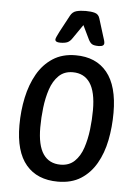

<svg xmlns="http://www.w3.org/2000/svg" viewBox="-52 -759 575 806"><g transform="rotate(5 235.0 -356.0)"><path d="M222 6Q135 6 88 -49.5Q41 -105 41 -216Q41 -277 53 -333Q65 -389 90 -433Q115 -477 155 -503Q195 -529 251 -529Q337 -529 383.5 -472Q430 -415 430 -302Q430 -242 419 -186.5Q408 -131 383 -87.5Q358 -44 318.5 -19Q279 6 222 6ZM227 -66Q263 -66 286 -88Q309 -110 321 -146Q333 -182 338 -224Q343 -266 343 -306Q343 -383 318 -420Q293 -457 245 -457Q209 -457 186 -434.5Q163 -412 151 -376Q139 -340 134 -297.5Q129 -255 129 -215Q129 -139 154 -102.5Q179 -66 227 -66ZM181 -576Q160 -576 160 -588Q160 -594 174 -621L212 -692Q221 -709 237.5 -713.5Q254 -718 277 -718Q300 -718 315.5 -713.5Q331 -709 336 -692L358 -621Q362 -609 364 -602Q366 -595 366 -590Q366 -576 343 -576Q324 -576 315.5 -581Q307 -586 300 -600L272 -658L232 -600Q223 -586 212 -581Q201 -576 181 -576Z"/></g></svg>

Font: Asap Condensed Condensed Regular
Style: Italic
Weight: 400
Width: 3
Italic angle: -6°
Designer: Pablo Cosgaya
Foundry: Omnibus-Type
Version: Version 3.001; ttfautohint (v1.8.4.7-5d5b)